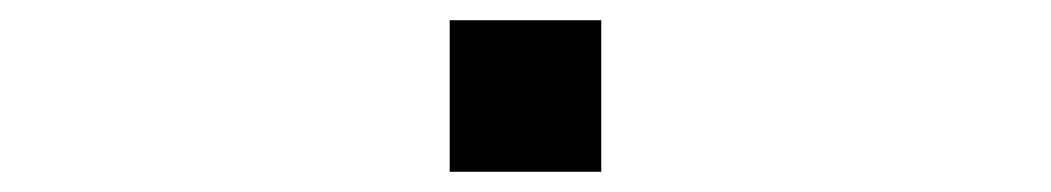

<svg xmlns="http://www.w3.org/2000/svg" viewBox="-20 -455 1040 190"><path d="M425 -285V-435H575V-285Z"/></svg>

Font: M PLUS 1p Medium
Style: Regular
Weight: 500
Version: Version 1.062